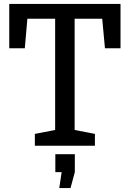

<svg xmlns="http://www.w3.org/2000/svg" viewBox="-20 -740 659 975"><path d="M499 -645H359V-80L462 -60V0H157V-60L260 -80V-645H119L106 -495H27V-720H592V-495H513ZM261 43H360V134L338 215H281L293 134H261Z"/></svg>

Font: HermeneusOne
Style: Regular
Weight: 400
Designer: Rodrigo Fuenzalida, Pablo Impallari
Foundry: Pablo Impallari, Rodrigo Fuenzalida
Version: Version 1.000; ttfautohint (v0.8) -G 200 -r 50